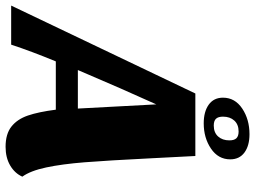

<svg xmlns="http://www.w3.org/2000/svg" viewBox="-193 -761 914 688"><g transform="rotate(90 264.0 -417.0)"><path d="M446 20Q400 20 373.5 -1Q347 -22 334 -60Q321 -98 313 -160H140Q104 -73 80 0H-60L255 -660H479L487 -505Q495 -345 501.5 -263.5Q508 -182 520 -125.5Q532 -69 553 -40Q541 -13 513 3.5Q485 20 446 20ZM186 -274 171 -239H309L294 -520Q233 -385 186 -274ZM362 -690Q320 -690 295 -708Q270 -726 270 -759Q270 -802 309 -828Q348 -854 401 -854Q442 -854 466.5 -836Q491 -818 491 -785Q491 -742 452.5 -716Q414 -690 362 -690ZM391 -815Q366 -815 352 -799.5Q338 -784 338 -759Q338 -742 345.5 -734Q353 -726 370 -726Q395 -726 409 -741.5Q423 -757 423 -782Q423 -799 415.5 -807Q408 -815 391 -815Z"/></g></svg>

Font: Sansita ExtraBold Italic
Style: Regular
Weight: 800
Italic angle: -11°
Designer: Pablo Cosgaya
Foundry: Omnibus-Type
Version: Version 1.006